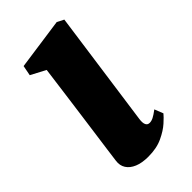

<svg xmlns="http://www.w3.org/2000/svg" viewBox="-184 -617 685 685"><g transform="rotate(-45 159.0 -274.5)"><path d="M137.5 10.5Q106 10.5 84.5 1.5Q63 -7.5 52.8 -23.5Q42.5 -39.5 45.5 -61Q48 -81.5 52.2 -111.2Q56.5 -141 61.5 -178.8Q66.5 -216.5 72.8 -261.5Q79 -306.5 85.8 -357.8Q92.5 -409 100 -465L44 -494.5L51.5 -533L246 -560.5L271.5 -547.5L210 -107.5Q207.5 -89.5 211.8 -80.5Q216 -71.5 226.5 -71.5Q235.5 -71.5 245.5 -76.5Q255.5 -81.5 272 -94L285 -61Q278 -52 259.2 -35Q240.5 -18 210.2 -3.8Q180 10.5 137.5 10.5Z"/></g></svg>

Font: Merriweather 36pt Black
Style: Italic
Weight: 900
Italic angle: -7.8°
Version: Version 2.101